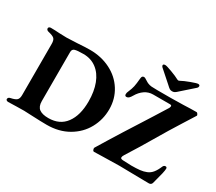

<svg xmlns="http://www.w3.org/2000/svg" viewBox="-150 -1159 1662 1476"><g transform="rotate(30 681.0 -420.5)"><path d="M18 0ZM250 3Q205 0 179 0L113 1Q61 3 38 3Q30 3 24 -1Q18 -5 18 -11Q18 -28 39 -32Q78 -40 91.5 -53Q105 -66 105 -97V-551Q105 -584 92 -597Q79 -610 39 -619Q18 -624 18 -640Q18 -647 24 -651Q30 -655 38 -655Q75 -655 112 -652Q160 -650 180 -650Q197 -650 273 -654Q341 -659 384 -659Q484 -659 565.5 -618Q647 -577 693.5 -503Q740 -429 740 -336Q740 -245 697 -166.5Q654 -88 572.5 -40.5Q491 7 382 7Q334 7 250 3ZM572 -309Q572 -398 546.5 -465Q521 -532 472 -569Q423 -606 356 -606Q301 -606 280 -599.5Q259 -593 259 -568V-132Q259 -84 286 -64Q313 -44 367 -44Q467 -44 519.5 -115Q572 -186 572 -309ZM1207 3 1024 0 879 3 802 5Q793 5 789 -7Q785 -19 788 -24L846 -119Q911 -225 1007 -375Q1031 -413 1063 -463.5Q1095 -514 1134 -577Q1135 -580 1137 -585Q1139 -590 1139 -594Q1139 -604 1124 -604H1046H975Q935 -604 902 -581.5Q869 -559 846 -519Q837 -503 827.5 -494Q818 -485 805 -485Q791 -485 791 -502Q791 -515 798 -529Q812 -561 817.5 -586.5Q823 -612 827 -659Q828 -674 833 -680Q838 -686 849 -686Q856 -686 875 -673Q894 -661 900 -659Q916 -652 934 -650.5Q952 -649 986 -649H1104L1215 -651Q1282 -654 1331 -654Q1338 -654 1344 -644Q1350 -634 1347 -630L1279 -522Q1221 -431 1144 -300Q1129 -274 1088.5 -207Q1048 -140 1015 -89Q1005 -74 1005 -63Q1005 -51 1027 -50Q1081 -47 1102 -47Q1147 -47 1178 -50.5Q1209 -54 1233 -64Q1259 -74 1278 -97Q1297 -120 1314 -161Q1321 -174 1334 -174Q1340 -174 1343.5 -170.5Q1347 -167 1347 -160Q1347 -133 1320 -38L1314 -15Q1308 4 1287 4ZM1076 -798Q1084 -794 1088 -794Q1092 -794 1100 -798Q1125 -812 1173.5 -830Q1222 -848 1234 -848Q1250 -848 1250 -835Q1250 -826 1243 -819L1139 -727Q1120 -709 1110.5 -703.5Q1101 -698 1088 -698Q1075 -698 1066 -703.5Q1057 -709 1038 -727L933 -820Q925 -828 925 -835Q925 -847 944 -847Q956 -847 1004.5 -829Q1053 -811 1076 -798Z"/></g></svg>

Font: EB Garamond
Style: Bold
Weight: 700
Designer: Georg Duffner and Octavio Pardo
Foundry: Georg Duffner
Version: Version 1.000; ttfautohint (v1.6)